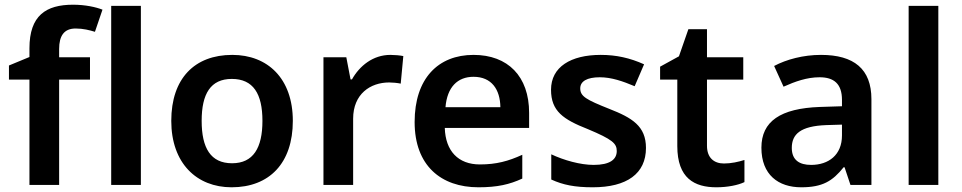

<svg xmlns="http://www.w3.org/2000/svg" viewBox="-20 -785 4083 815"><path d="M362 -447V-542H231V-577C231 -633 252 -664 301 -664C333 -664 360 -657 383 -650L415 -744C387 -755 342 -765 290 -765C175 -765 105 -719 105 -580V-543L18 -507V-447H105V0H231V-447Z M578 0V-760H452V0Z M1223 -272C1223 -452 1116 -552 966 -552C806 -552 707 -452 707 -272C707 -92 815 10 963 10C1123 10 1223 -92 1223 -272ZM836 -272C836 -387 874 -450 964 -450C1055 -450 1094 -387 1094 -272C1094 -157 1055 -92 965 -92C874 -92 836 -157 836 -272Z M1637 -552C1563 -552 1506 -505 1474 -448H1468L1450 -542H1353V0H1479V-281C1479 -386 1552 -435 1632 -435C1646 -435 1668 -433 1681 -430L1692 -547C1678 -550 1654 -552 1637 -552Z M1990 -552C1840 -552 1740 -452 1740 -267C1740 -82 1852 10 2011 10C2091 10 2143 -2 2197 -27V-128C2138 -101 2087 -87 2017 -87C1925 -87 1871 -144 1868 -242H2226V-306C2226 -461 2136 -552 1990 -552ZM1990 -459C2067 -459 2103 -405 2104 -330H1871C1878 -415 1922 -459 1990 -459Z M2722 -157C2722 -250 2663 -285 2566 -323C2468 -362 2443 -376 2443 -410C2443 -440 2472 -457 2526 -457C2576 -457 2624 -440 2674 -419L2714 -512C2654 -539 2596 -552 2530 -552C2403 -552 2319 -501 2319 -404C2319 -313 2371 -278 2475 -237C2580 -193 2598 -176 2598 -144C2598 -108 2569 -85 2500 -85C2443 -85 2373 -105 2320 -130V-23C2370 0 2420 10 2496 10C2641 10 2722 -48 2722 -157Z M3053 -91C3011 -91 2981 -115 2981 -166V-447H3135V-542H2981V-661H2902L2862 -546L2782 -502V-447H2855V-165C2855 -28 2928 10 3021 10C3068 10 3113 1 3140 -12V-106C3115 -98 3084 -91 3053 -91Z M3465 -552C3390 -552 3319 -533 3266 -505L3306 -417C3355 -439 3405 -457 3459 -457C3519 -457 3554 -430 3554 -361V-334L3460 -331C3293 -325 3212 -270 3212 -158C3212 -43 3284 10 3381 10C3471 10 3514 -16 3561 -75H3565L3590 0H3679V-364C3679 -492 3605 -552 3465 -552ZM3488 -254 3554 -256V-210C3554 -127 3497 -85 3423 -85C3374 -85 3341 -105 3341 -157C3341 -215 3377 -250 3488 -254Z M3963 0V-760H3837V0Z"/></svg>

Font: Noto Sans Bengali UI SemiBold
Style: Regular
Weight: 600
Designer: Jelle Bosma - Monotype Design Team
Foundry: Monotype Imaging Inc.
Version: Version 2.003